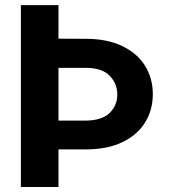

<svg xmlns="http://www.w3.org/2000/svg" viewBox="-20 -748 709 768"><path d="M63.5 -727.5H213.9V-593.3L322.3 -592.8Q409.2 -592.8 469.2 -563.7Q529.3 -534.7 560.3 -484.6Q591.3 -434.6 591.3 -371.6Q591.3 -308.1 560.3 -258.1Q529.3 -208 469.2 -179.2Q409.2 -150.4 322.3 -150.4H213.9V0H63.5ZM213.9 -265.6H322.3Q388.2 -266.1 418.7 -296.4Q449.2 -326.7 449.2 -369.6Q449.2 -413.6 418.7 -445.1Q388.2 -476.6 322.3 -476.6H213.9Z"/></svg>

Font: Inter
Style: Bold
Weight: 700
Designer: Rasmus Andersson
Foundry: rsms
Version: Version 4.001;git-9221beed3